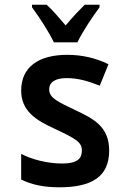

<svg xmlns="http://www.w3.org/2000/svg" viewBox="-20 -786 540 816"><path d="M209 -606H309C330 -650 373 -715 403 -755V-766H340C311 -737 291 -716 259 -678C230 -712 202 -745 178 -766H116V-755C148 -712 189 -648 209 -606ZM232 10C370 10 444 -35 444 -146C444 -246 381 -280 300 -318C230 -352 189 -368 189 -406C189 -437 215 -454 263 -454C310 -454 350 -443 404 -422L441 -513C386 -540 327 -553 266 -553C145 -553 70 -502 70 -401C70 -315 132 -275 212 -239C303 -196 328 -182 328 -146C328 -114 311 -91 244 -91C179 -91 111 -110 70 -132V-23C117 0 168 10 232 10Z"/></svg>

Font: Noto Sans Mono ExtraCondensed SemiBold
Style: Regular
Weight: 600
Width: 2
Designer: Monotype Design Team
Foundry: Monotype Imaging Inc.
Version: Version 2.014